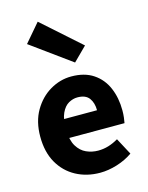

<svg xmlns="http://www.w3.org/2000/svg" viewBox="-124 -903 766 993"><g transform="rotate(-15 259.0 -407.0)"><path d="M287.4 12Q216.1 12 158.9 -18.8Q101.8 -49.6 68.6 -107.6Q35.5 -165.7 35.5 -248.2Q35.5 -328.8 69.4 -386.9Q103.2 -444.9 156.9 -476.5Q210.6 -508 270.2 -508Q341.2 -508 388.1 -476.6Q435.1 -445.2 458.1 -391.3Q481.2 -337.4 481.2 -270Q481.2 -250.6 479.1 -232.6Q477.1 -214.5 474.6 -203.3H149.5L148.4 -304.7H354.6Q354.6 -344.3 335.9 -369.7Q317.2 -395.2 273.4 -395.2Q249.3 -395.2 226.1 -382.2Q203 -369.1 188 -337Q173 -305 174.2 -248.2Q175.3 -191.9 194.7 -159.9Q214.2 -127.9 244.1 -114.6Q274 -101.3 307 -101.3Q335.6 -101.3 362.4 -109.4Q389.2 -117.6 415.4 -133L463.2 -43.4Q425.8 -17.1 378.7 -2.6Q331.6 12 287.4 12ZM308.9 -572.4 93.4 -728.9 176.7 -826.4 381.3 -644.4Z"/></g></svg>

Font: Source Sans 3 Variable
Style: Regular
Weight: 200
Designer: Paul D. Hunt
Foundry: Adobe Systems Incorporated
Version: Version 3.026